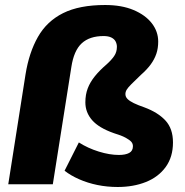

<svg xmlns="http://www.w3.org/2000/svg" viewBox="-20 -736 740 767"><path d="M450 11Q408 11 369 3Q330 -5 296 -20Q262 -35 238 -54L295 -167Q331 -144 374.5 -130.5Q418 -117 455 -117Q481 -117 496 -125Q511 -133 511 -152Q511 -162 504.5 -169.5Q498 -177 481.5 -186Q465 -195 435 -204Q375 -225 348 -256Q321 -287 321 -327Q321 -358 330.5 -383Q340 -408 359 -431.5Q378 -455 406 -479Q425 -496 436 -512Q447 -528 447 -549Q447 -560 442 -570Q437 -580 425 -586Q413 -592 394 -592Q338 -592 306.5 -563Q275 -534 265 -468L191 0H13L82 -439Q96 -526 131.5 -588.5Q167 -651 232 -683.5Q297 -716 400 -716Q466 -716 513.5 -696Q561 -676 586.5 -643Q612 -610 612 -570Q612 -543 604.5 -521Q597 -499 582 -478.5Q567 -458 543 -437Q518 -413 504.5 -399.5Q491 -386 486 -377.5Q481 -369 481 -360Q481 -349 489.5 -340.5Q498 -332 514.5 -324Q531 -316 557 -307Q611 -287 641 -254.5Q671 -222 671 -167Q671 -109 642 -69Q613 -29 563 -9Q513 11 450 11Z"/></svg>

Font: Nunito Sans 12pt ExtraLight 12pt Black
Style: Italic
Weight: 900
Italic angle: -9°
Version: Version 3.101;gftools[0.9.27]